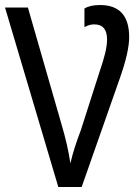

<svg xmlns="http://www.w3.org/2000/svg" viewBox="-20 -744 558 764"><path d="M316 -710V-636Q335 -647 355 -647Q406 -647 406 -587Q406 -563 398 -530.5Q390 -498 376 -458L302 -227Q288 -190 278 -159Q268 -128 260 -94Q250 -165 224 -252L91 -714H0L212 0H305L457 -433Q494 -538 494 -596Q494 -724 378 -724Q338 -724 316 -710Z"/></svg>

Font: Noto Sans UI SemiCondensed
Style: Regular
Weight: 400
Width: 4
Designer: Monotype Design Team
Foundry: Monotype Imaging Inc.
Version: 1.001